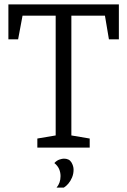

<svg xmlns="http://www.w3.org/2000/svg" viewBox="-20 -668 575 869"><path d="M149 0V-41L232 -55V-597H82L62 -490H18V-648H518V-490H473L455 -597H303V-55L386 -41V0ZM236 181Q254 160 254 129Q254 112 247.5 97Q241 82 226 70Q237 58 249.5 54Q262 50 269 50Q293 50 303 66.5Q313 83 313 100Q313 119 306 135.5Q299 152 289 163.5Q279 175 269 181Z"/></svg>

Font: Faustina Light Light
Style: Regular
Weight: 300
Version: Version 1.200